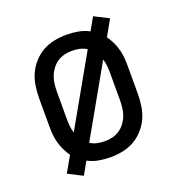

<svg xmlns="http://www.w3.org/2000/svg" viewBox="-114 -655 728 790"><g transform="rotate(-20 250.0 -260.0)"><path d="M120 42 57 10 96 -59Q85 -74 77 -91Q69 -108 64 -126Q59 -144 57.5 -162.5Q56 -181 56 -200V-320Q56 -347 60 -374Q64 -401 75 -425.5Q86 -450 104.5 -470.5Q123 -491 146 -504Q169 -517 196 -522.5Q223 -528 250 -528Q276 -528 301 -523.5Q326 -519 349 -507L380 -562L443 -530L404 -461Q415 -446 423 -429Q431 -412 436 -394Q441 -376 442.5 -357.5Q444 -339 444 -320V-200Q444 -173 440 -146Q436 -119 425 -94.5Q414 -70 395.5 -49.5Q377 -29 354 -16Q331 -3 304 2.5Q277 8 250 8Q224 8 199 3.5Q174 -1 151 -13ZM142 -140 313 -442Q299 -451 282.5 -454.5Q266 -458 250 -458Q233 -458 216 -454Q199 -450 185 -440.5Q171 -431 160.5 -417Q150 -403 144 -387Q138 -371 136 -354Q134 -337 134 -320V-200Q134 -185 135.5 -169.5Q137 -154 142 -140ZM250 -62Q267 -62 284 -66Q301 -70 315 -79.5Q329 -89 339.5 -103Q350 -117 356 -133Q362 -149 364 -166Q366 -183 366 -200V-320Q366 -335 364.5 -350.5Q363 -366 358 -380L187 -78Q201 -69 217.5 -65.5Q234 -62 250 -62Z"/></g></svg>

Font: Iosevka NFM
Style: Regular
Weight: 400
Monospace: yes
Designer: Belleve Invis
Foundry: Belleve Invis
Version: Version 29.0.4; ttfautohint (v1.8.4);Nerd Fonts 3.3.0